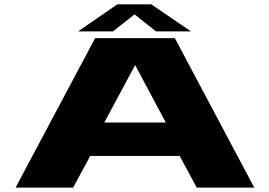

<svg xmlns="http://www.w3.org/2000/svg" viewBox="-20 -848 1218 868"><path d="M50.5 0 410 -675.5H770.5L1129.5 0H869.5L792 -143H388L310.5 0ZM451.5 -294H729.5L591.5 -553H590.5ZM333 -706 510.5 -828.5H664L843.5 -706H685L588.5 -783L490.5 -706Z"/></svg>

Font: Anybody UltraExpanded ExtraBold
Style: Regular
Weight: 800
Width: 9
Designer: Tyler Finck
Foundry: Etcetera Type Company
Version: Version 1.010; ttfautohint (v1.8.3) -l 8 -r 50 -G 200 -x 14 